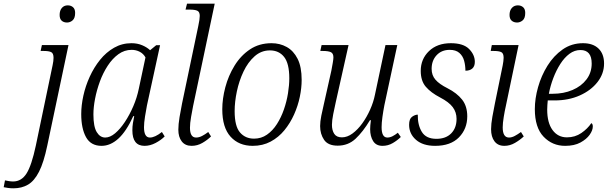

<svg xmlns="http://www.w3.org/2000/svg" viewBox="-155 -780 3310 1040"><path d="M208 -658Q190 -658 179 -668Q168 -678 168 -699Q168 -723 180 -737Q192 -751 212 -751Q229 -751 240.5 -741Q252 -731 252 -710Q252 -682 238.5 -670Q225 -658 208 -658ZM-82 240Q-98 240 -112 238Q-126 236 -135 234L-128 197Q-119 199 -107 201Q-95 203 -84 203Q-39 203 -11.5 160Q16 117 39 9L130 -427Q135 -450 135 -467Q135 -491 122.5 -497.5Q110 -504 81 -504H65L72 -536H216L101 9Q82 100 56.5 150Q31 200 -3 220Q-37 240 -82 240Z M395 10Q337 10 311 -37Q285 -84 285 -162Q285 -209 296.5 -261.5Q308 -314 331 -364.5Q354 -415 387 -456Q420 -497 463 -521.5Q506 -546 557 -546Q589 -546 615 -535Q641 -524 658 -508L691 -535H712L641 -209Q636 -184 630.5 -149Q625 -114 625 -91Q625 -35 657 -35Q684 -35 722 -65L737 -41Q717 -21 687.5 -5.5Q658 10 628 10Q562 10 562 -74Q562 -95 565 -113Q568 -131 572 -151H567Q529 -68 486 -29Q443 10 395 10ZM415 -35Q441 -35 468.5 -58Q496 -81 521.5 -119.5Q547 -158 567 -204.5Q587 -251 597 -300L633 -469Q622 -489 602 -499.5Q582 -510 558 -510Q519 -510 486.5 -486.5Q454 -463 428.5 -424Q403 -385 386 -338.5Q369 -292 360 -245.5Q351 -199 351 -160Q351 -94 369 -64.5Q387 -35 415 -35Z M883 10Q848 10 829.5 -14Q811 -38 811 -77Q811 -106 817.5 -145.5Q824 -185 831 -219L919 -639Q927 -676 927 -694Q927 -716 913.5 -722Q900 -728 873 -728H850L858 -760H1008L891 -206Q886 -181 880 -146.5Q874 -112 874 -88Q874 -35 907 -35Q923 -35 939.5 -43.5Q956 -52 973 -65L988 -41Q969 -22 941.5 -6Q914 10 883 10Z M1214 10Q1139 10 1094 -39.5Q1049 -89 1049 -188Q1049 -245 1065.5 -307.5Q1082 -370 1115.5 -424.5Q1149 -479 1199 -512.5Q1249 -546 1316 -546Q1361 -546 1398 -525.5Q1435 -505 1457 -461.5Q1479 -418 1479 -347Q1479 -304 1469 -255.5Q1459 -207 1438 -160Q1417 -113 1385.5 -74.5Q1354 -36 1311 -13Q1268 10 1214 10ZM1221 -29Q1260 -29 1291 -50.5Q1322 -72 1345 -108Q1368 -144 1383 -187.5Q1398 -231 1405 -275Q1412 -319 1412 -356Q1412 -436 1384 -471.5Q1356 -507 1307 -507Q1260 -507 1224 -475Q1188 -443 1164 -392.5Q1140 -342 1128 -285Q1116 -228 1116 -178Q1116 -96 1145 -62.5Q1174 -29 1221 -29Z M1917 10Q1882 10 1866 -16Q1850 -42 1850 -80Q1850 -99 1854 -129H1849Q1811 -66 1771 -28.5Q1731 9 1674 9Q1622 9 1600.5 -22.5Q1579 -54 1579 -97Q1579 -121 1585.5 -153.5Q1592 -186 1599 -215L1640 -398Q1644 -419 1647.5 -439.5Q1651 -460 1651 -469Q1651 -491 1637 -497.5Q1623 -504 1593 -504H1580L1587 -536H1733L1664 -228Q1657 -198 1650 -162Q1643 -126 1643 -104Q1643 -74 1655.5 -55Q1668 -36 1697 -36Q1726 -36 1754.5 -57Q1783 -78 1807.5 -112Q1832 -146 1850 -186.5Q1868 -227 1876 -267L1933 -536H1997L1927 -210Q1921 -179 1916.5 -146.5Q1912 -114 1912 -91Q1912 -35 1943 -35Q1957 -35 1971 -42Q1985 -49 2000 -61L2016 -38Q1998 -20 1972.5 -5Q1947 10 1917 10Z M2202 10Q2136 10 2098.5 -22.5Q2061 -55 2061 -104Q2061 -136 2077 -147.5Q2093 -159 2108 -159Q2107 -103 2130 -65.5Q2153 -28 2209 -28Q2260 -28 2289 -57.5Q2318 -87 2318 -136Q2318 -172 2297.5 -199.5Q2277 -227 2229 -252Q2179 -278 2151.5 -310Q2124 -342 2124 -396Q2124 -460 2168.5 -503Q2213 -546 2287 -546Q2355 -546 2386 -514.5Q2417 -483 2417 -445Q2417 -421 2403.5 -409Q2390 -397 2366 -397Q2366 -425 2359 -451Q2352 -477 2333 -493.5Q2314 -510 2281 -510Q2237 -510 2210 -481Q2183 -452 2183 -407Q2183 -372 2204 -348Q2225 -324 2269 -302Q2320 -276 2348 -240.5Q2376 -205 2376 -150Q2376 -82 2331 -36Q2286 10 2202 10Z M2646 -658Q2628 -658 2616.5 -668Q2605 -678 2605 -699Q2605 -723 2617.5 -737Q2630 -751 2650 -751Q2667 -751 2678.5 -741Q2690 -731 2690 -710Q2690 -681 2676 -669.5Q2662 -658 2646 -658ZM2577 10Q2542 10 2523.5 -14.5Q2505 -39 2505 -80Q2505 -108 2512 -147.5Q2519 -187 2526 -221L2568 -426Q2570 -437 2571.5 -448Q2573 -459 2573 -467Q2573 -491 2560.5 -497.5Q2548 -504 2518 -504H2503L2509 -536H2654L2585 -206Q2579 -180 2573.5 -146Q2568 -112 2568 -90Q2568 -35 2602 -35Q2617 -35 2633 -43.5Q2649 -52 2667 -65L2682 -41Q2662 -22 2634.5 -6Q2607 10 2577 10Z M2906 10Q2837 10 2789.5 -39.5Q2742 -89 2742 -189Q2742 -246 2759.5 -308Q2777 -370 2810.5 -424Q2844 -478 2892.5 -512Q2941 -546 3003 -546Q3057 -546 3087 -517Q3117 -488 3117 -436Q3117 -381 3081.5 -335.5Q3046 -290 2985.5 -263Q2925 -236 2849 -236H2812Q2811 -226 2810 -211.5Q2809 -197 2809 -186Q2809 -115 2838 -75.5Q2867 -36 2916 -36Q2960 -36 2994 -59.5Q3028 -83 3048 -113Q3056 -109 3056 -95Q3056 -74 3039 -50Q3022 -26 2989 -8Q2956 10 2906 10ZM2838 -272Q2898 -272 2946 -292.5Q2994 -313 3022 -350Q3050 -387 3050 -436Q3050 -509 2989 -509Q2957 -509 2929.5 -488.5Q2902 -468 2880 -433.5Q2858 -399 2842 -357Q2826 -315 2818 -272Z"/></svg>

Font: Noto Serif SemiCondensed Light
Style: Italic
Weight: 300
Width: 4
Italic angle: -12°
Designer: Monotype Design Team
Foundry: Monotype Imaging Inc.
Version: Version 2.013; ttfautohint (v1.8.4.7-5d5b)